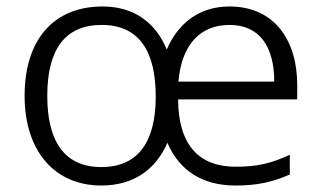

<svg xmlns="http://www.w3.org/2000/svg" viewBox="-20 -563 993 593"><path d="M689 -543C595 -543 530 -491 495 -410C461 -493 394 -543 297 -543C146 -543 56 -441 56 -267C56 -96 149 10 293 10C392 10 461 -39 497 -122C533 -38 603 10 707 10C776 10 822 -1 875 -24V-85C819 -59 776 -48 708 -48C593 -48 531 -117 530 -256H898V-300C898 -443 824 -543 689 -543ZM689 -486C784 -486 827 -416 827 -311H531C541 -425 598 -486 689 -486ZM294 -486C411 -486 461 -403 461 -265C461 -128 409 -47 293 -47C178 -47 126 -128 126 -267C126 -409 180 -486 294 -486Z"/></svg>

Font: Noto Kufi Arabic Light
Style: Regular
Weight: 300
Designer: Monotype Design Team, David Williams, Khaled Hosny
Foundry: Google LLC
Version: Version 2.109